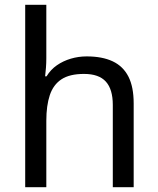

<svg xmlns="http://www.w3.org/2000/svg" viewBox="-20 -780 658 800"><path d="M173 -537Q173 -518 171.5 -498Q170 -478 168 -462H174Q191 -490 217 -508Q243 -526 275 -535.5Q307 -545 341 -545Q406 -545 449.5 -524.5Q493 -504 515 -461Q537 -418 537 -349V0H450V-343Q450 -408 421 -440Q392 -472 330 -472Q270 -472 236 -449.5Q202 -427 187.5 -383.5Q173 -340 173 -277V0H85V-760H173Z"/></svg>

Font: hexuguzrati05
Style: Book
Weight: 400
Designer: Jelle Bosma - Monotype Design Team, Universal Thirst
Foundry: Monotype Imaging Inc.
Version: Version 2.106